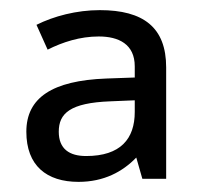

<svg xmlns="http://www.w3.org/2000/svg" viewBox="-20 -742 397 379"><path d="M177 -722C131 -722 86 -710 52 -693L74 -644C104 -659 138 -670 175 -670C214 -670 246 -655 246 -611V-589L190 -587C83 -583 32 -549 32 -482C32 -415 72 -383 135 -383C185 -383 222 -403 249 -431L261 -389H308V-609C308 -688 263 -722 177 -722ZM198 -542 246 -544V-521C246 -468 218 -434 150 -434C117 -434 96 -448 96 -482C96 -518 118 -539 198 -542Z"/></svg>

Font: Noto Sans EgyptHiero
Style: Regular
Weight: 400
Designer: Monotype Design Team
Foundry: Monotype Imaging Inc.
Version: Version 2.002